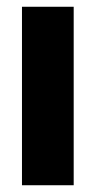

<svg xmlns="http://www.w3.org/2000/svg" viewBox="-20 -548 283 568"><path d="M45 0V-528H198V0Z"/></svg>

Font: Bricolage Grotesque Condensed ExtraBold
Style: Regular
Weight: 800
Width: 3
Designer: Mathieu Triay
Foundry: Atelier Triay
Version: Version 1.000;gftools[0.9.30]